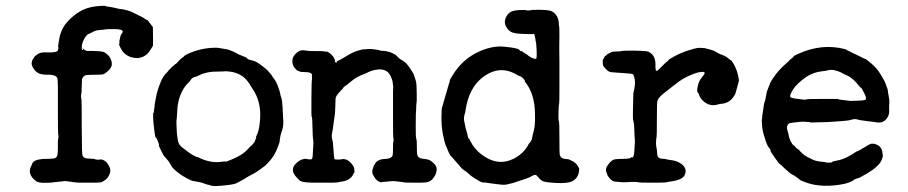

<svg xmlns="http://www.w3.org/2000/svg" viewBox="-20 -605 3122 660"><path d="M339 -585Q343 -585 343 -584Q343 -583 348.5 -582.5Q354 -582 356.5 -581.5Q359 -581 367.5 -579.5Q376 -578 383 -576Q390 -574 402 -573Q424 -569 439 -561Q454 -553 458 -551.5Q462 -550 464.5 -548.5Q467 -547 470 -545.5Q473 -544 478.5 -540Q484 -536 485 -537Q486 -538 495.5 -525Q505 -512 505.5 -512Q506 -512 506 -480V-448Q490 -420 479 -414Q462 -403 443 -406Q409 -410 394 -441Q388 -453 389.5 -453.5Q391 -454 390.5 -459.5Q390 -465 390.5 -465.5Q391 -466 391.5 -469.5Q392 -473 392.5 -473.5Q393 -474 394 -480Q395 -486 398.5 -489.5Q402 -493 402 -496Q402 -505 373.5 -505Q345 -505 342 -504Q339 -503 324 -502Q309 -501 298.5 -495Q288 -489 284 -488Q280 -487 274 -478.5Q268 -470 264.5 -460.5Q261 -451 261 -442Q261 -433 263 -433Q265 -433 265 -434Q265 -435 264 -439Q270 -433 278 -430H300Q328 -429 335.5 -426.5Q343 -424 352 -415Q361 -406 364 -391Q367 -376 353.5 -363Q340 -350 331.5 -349Q323 -348 300.5 -348Q278 -348 272 -345.5Q266 -343 262 -333L261 -312Q261 -291 260.5 -289Q260 -287 259 -281Q258 -275 259 -269Q260 -263 260 -262Q261 -260 261 -167Q261 -74 264 -69Q267 -64 271.5 -62Q276 -60 291 -59.5Q306 -59 307 -57.5Q308 -56 320 -56L325 -57Q334 -57 341.5 -51Q349 -45 349 -44Q349 -43 352 -39Q363 -23 357.5 -8.5Q352 6 342 13.5Q332 21 325.5 22Q319 23 295 23Q271 23 262 23Q245 23 235.5 21.5Q226 20 217 19Q208 18 206 17.5Q204 17 194 18.5Q184 20 175 20.5Q166 21 162 22Q158 23 135 23.5Q112 24 103 17Q73 -6 87 -34Q89 -37 91 -43Q97 -59 143 -59Q163 -59 169 -61.5Q175 -64 177 -71Q179 -78 179 -96.5Q179 -115 179 -119Q179 -123 180 -126Q180 -131 180.5 -130.5Q181 -130 181 -132.5Q181 -135 181 -138Q181 -141 180 -143Q179 -145 179 -228Q180 -331 177 -337Q171 -348 150 -348Q129 -348 122 -350Q107 -353 97 -367Q87 -381 89 -390Q91 -399 92.5 -400.5Q94 -402 96.5 -406.5Q99 -411 101 -412.5Q103 -414 107 -417Q117 -426 138 -425Q176 -423 179 -432Q182 -441 180.5 -443Q179 -445 179.5 -445.5Q180 -446 182 -461Q187 -500 206.5 -524Q226 -548 252 -564Q285 -585 339 -585Z M620 -417Q668 -441 723 -441Q730 -441 730 -440.5Q730 -440 736 -439.5Q742 -439 742 -438.5Q742 -438 754 -436.5Q766 -435 780 -428.5Q794 -422 796.5 -420Q799 -418 808 -415Q829 -407 830 -405Q826 -405 830.5 -403Q835 -401 835 -400.5Q835 -400 838 -399.5Q841 -399 845.5 -397.5Q850 -396 851 -396Q862 -393 878.5 -380.5Q895 -368 900.5 -362Q906 -356 909.5 -352Q913 -348 915 -344.5Q917 -341 919 -338Q928 -328 935 -309.5Q942 -291 943 -284Q944 -277 947 -269Q950 -261 951.5 -234Q953 -207 953 -201Q956 -175 950 -158Q944 -141 943.5 -135Q943 -129 942 -126Q941 -123 941.5 -120Q942 -117 932.5 -93.5Q923 -70 909 -54Q895 -38 891.5 -35.5Q888 -33 883.5 -29.5Q879 -26 870.5 -20Q862 -14 858 -11.5Q854 -9 843 -3.5Q832 2 823 8Q814 14 805.5 18Q797 22 796 23Q790 28 764 31Q709 38 701 31Q700 31 695 30Q690 29 681 25.5Q672 22 667.5 21.5Q663 21 654.5 19Q646 17 643 17Q640 17 626.5 10Q613 3 608.5 0Q604 -3 597.5 -7.5Q591 -12 582 -20Q573 -28 572.5 -29.5Q572 -31 567.5 -37.5Q563 -44 562.5 -46Q562 -48 557.5 -53Q553 -58 550 -62Q547 -66 545.5 -66.5Q544 -67 534.5 -86Q525 -105 526 -106Q527 -107 526.5 -109Q526 -111 525 -113.5Q524 -116 523 -118.5Q522 -121 521.5 -121.5Q521 -122 520 -126Q519 -130 516 -131.5Q513 -133 511 -152.5Q509 -172 508 -178.5Q507 -185 506.5 -201Q506 -217 507.5 -217Q509 -217 509 -221.5Q509 -226 509.5 -227.5Q510 -229 510.5 -233Q511 -237 511.5 -239.5Q512 -242 512 -248Q512 -250 515 -264Q518 -278 519 -284Q533 -335 550 -352Q552 -353 556 -358.5Q560 -364 561 -364.5Q562 -365 567.5 -371Q573 -377 574 -377Q575 -377 577.5 -380Q580 -383 583.5 -385Q587 -387 587 -387.5Q587 -388 592 -393Q597 -398 598 -399Q599 -400 599 -400Q599 -401 602 -403Q605 -405 605 -405.5Q605 -406 609 -408.5Q613 -411 613 -412Q613 -413 620 -417ZM874 -194Q879 -257 846 -303Q840 -312 840 -313Q840 -314 830 -327Q806 -358 757 -360Q747 -360 747 -359.5Q747 -359 732 -359Q691 -360 662 -345Q654 -341 652 -341Q640 -339 634 -328Q633 -326 623 -316Q596 -286 590 -236Q590 -231 589.5 -227Q589 -223 588.5 -211Q588 -199 587 -194.5Q586 -190 587 -167.5Q588 -145 589 -138.5Q590 -132 591 -125Q592 -118 594 -113.5Q596 -109 597.5 -107Q599 -105 599.5 -105.5Q600 -106 600 -104.5Q600 -103 606 -98.5Q612 -94 623 -85.5Q634 -77 642 -72.5Q650 -68 654.5 -66Q659 -64 659 -66L660 -65Q699 -45 734 -48Q739 -49 745.5 -49.5Q752 -50 753 -50H755Q755 -49 757 -49Q791 -62 807 -72Q823 -82 832.5 -93Q842 -104 842 -103.5Q842 -103 844 -104Q847 -106 848.5 -109Q850 -112 850.5 -111.5Q851 -111 854 -115.5Q857 -120 856.5 -120.5Q856 -121 858.5 -126Q861 -131 861 -133Q861 -134 860 -133.5Q859 -133 865 -146Q871 -159 874 -194Z M1414 -74Q1417 -61 1432 -59.5Q1447 -58 1453 -56Q1459 -54 1465 -49Q1478 -38 1480 -30.5Q1482 -23 1480.5 -16.5Q1479 -10 1478 -7Q1477 -4 1471 5Q1462 20 1444 22Q1441 23 1409.5 23Q1378 23 1373 22.5Q1368 22 1367.5 21.5Q1367 21 1357.5 20Q1348 19 1339 18Q1330 17 1318 18.5Q1306 20 1299.5 20Q1293 20 1292 21.5Q1291 23 1282 19Q1270 13 1260 -9Q1260 -8 1260 -14V-20Q1265 -36 1265 -36Q1265 -36 1268 -40Q1271 -44 1271 -45Q1270 -46 1278.5 -52Q1287 -58 1302 -58.5Q1317 -59 1323 -63Q1329 -67 1330 -72.5Q1331 -78 1331 -98Q1331 -118 1332 -117.5Q1333 -117 1333 -123.5Q1333 -130 1332 -131Q1331 -132 1331 -207Q1331 -282 1331 -291.5Q1331 -301 1331.5 -302Q1332 -303 1331.5 -308Q1331 -313 1330.5 -316Q1330 -319 1329.5 -324.5Q1329 -330 1323 -343Q1309 -374 1266 -364Q1251 -360 1246 -357Q1241 -354 1233 -351Q1207 -342 1188.5 -326.5Q1170 -311 1165.5 -308.5Q1161 -306 1161 -304.5Q1161 -303 1147.5 -289Q1134 -275 1133.5 -266Q1133 -257 1132.5 -236.5Q1132 -216 1130.5 -208Q1129 -200 1126.5 -179.5Q1124 -159 1121.5 -147.5Q1119 -136 1122 -126Q1125 -116 1126.5 -89Q1128 -62 1129.5 -59Q1131 -56 1142 -56.5Q1153 -57 1154 -57Q1155 -57 1155 -58Q1155 -59 1156.5 -58.5Q1158 -58 1166 -57.5Q1174 -57 1185.5 -45.5Q1197 -34 1198 -23.5Q1199 -13 1198 -12Q1197 -11 1195 -7Q1184 17 1149 20Q1144 21 1141 22Q1138 23 1107 23Q1076 23 1066 23Q1046 23 1036 22Q1014 20 1009.5 15Q1005 10 999 4Q993 -2 991 -7Q989 -12 988 -13Q987 -14 987 -23.5Q987 -33 998.5 -44Q1010 -55 1020.5 -57.5Q1031 -60 1032 -59Q1033 -58 1038 -58L1043 -57Q1043 -57 1047 -57Q1052 -57 1053.5 -61Q1055 -65 1055.5 -81.5Q1056 -98 1057 -106Q1058 -114 1056.5 -123.5Q1055 -133 1054.5 -156.5Q1054 -180 1053.5 -186Q1053 -192 1053 -197Q1053 -202 1051.5 -203Q1050 -204 1050.5 -266Q1051 -328 1052 -330.5Q1053 -333 1052.5 -339Q1052 -345 1052 -345Q1054 -346 1052 -350Q1048 -357 1031 -357Q1014 -357 1009.5 -359.5Q1005 -362 1003 -362Q1001 -362 993 -371.5Q985 -381 985 -395Q985 -414 1006 -428Q1016 -434 1028.5 -431.5Q1041 -429 1062.5 -429.5Q1084 -430 1093 -428.5Q1102 -427 1102.5 -427.5Q1103 -428 1106 -427Q1123 -418 1130 -402Q1131 -399 1131 -398.5Q1131 -398 1132 -396V-395Q1131 -395 1131 -394Q1132 -390 1135.5 -390Q1139 -390 1139 -391.5Q1139 -393 1137 -394L1138 -395Q1143 -395 1168 -410.5Q1193 -426 1210.5 -431Q1228 -436 1229 -435.5Q1230 -435 1234.5 -435.5Q1239 -436 1240.5 -436Q1242 -436 1247 -436.5Q1252 -437 1265.5 -435.5Q1279 -434 1284.5 -432Q1290 -430 1297.5 -430Q1305 -430 1307.5 -429Q1310 -428 1316 -427Q1322 -426 1330.5 -421.5Q1339 -417 1339.5 -416.5Q1340 -416 1343.5 -413Q1347 -410 1350 -406.5Q1353 -403 1364.5 -396.5Q1376 -390 1388.5 -372Q1401 -354 1404 -344Q1407 -334 1408.5 -330Q1410 -326 1411 -319.5Q1412 -313 1412.5 -284.5Q1413 -256 1412 -252Q1411 -248 1411 -243Q1411 -238 1410.5 -228.5Q1410 -219 1409.5 -212Q1409 -205 1409 -173.5Q1409 -142 1409.5 -137.5Q1410 -133 1411 -127.5Q1412 -122 1412.5 -120.5Q1413 -119 1413 -99Q1413 -79 1414 -74Z M1500 -237 1520 -306Q1520 -307 1521.5 -311Q1523 -315 1523 -316.5Q1523 -318 1525 -322Q1527 -326 1526 -327.5Q1525 -329 1535 -345Q1567 -398 1619 -424Q1669 -449 1714 -444.5Q1759 -440 1764 -434.5Q1769 -429 1771.5 -429Q1774 -429 1774 -429Q1774 -429 1777.5 -426.5Q1781 -424 1784 -422Q1787 -420 1790.5 -418Q1794 -416 1798.5 -412Q1803 -408 1812.5 -404.5Q1822 -401 1823.5 -403.5Q1825 -406 1825 -418.5Q1825 -431 1824.5 -435Q1824 -439 1823.5 -449.5Q1823 -460 1822 -461.5Q1821 -463 1821 -466.5Q1821 -470 1819.5 -475Q1818 -480 1818 -482.5Q1818 -485 1817.5 -486.5Q1817 -488 1814.5 -488.5Q1812 -489 1811 -488Q1810 -487 1809.5 -487.5Q1809 -488 1778.5 -488.5Q1748 -489 1736.5 -495.5Q1725 -502 1718.5 -516Q1712 -530 1719 -545Q1726 -560 1737.5 -565Q1749 -570 1769 -570.5Q1789 -571 1789 -570Q1789 -569 1795 -569Q1801 -569 1803 -569.5Q1805 -570 1809 -571Q1867 -573 1879 -565Q1901 -551 1901 -522Q1901 -518 1902 -515Q1903 -512 1903 -482Q1903 -452 1902.5 -447.5Q1902 -443 1902.5 -439.5Q1903 -436 1903 -393Q1903 -350 1903 -344Q1903 -338 1903 -295Q1903 -252 1902 -249Q1901 -246 1900 -226Q1899 -191 1901 -188.5Q1903 -186 1903 -131.5Q1903 -77 1904 -73Q1908 -60 1921 -59Q1934 -58 1934.5 -57.5Q1935 -57 1942 -54Q1960 -47 1968 -31L1971 -26Q1971 6 1947 18Q1931 26 1893 24Q1855 22 1846.5 18Q1838 14 1831 5Q1824 -4 1819.5 -4Q1815 -4 1806.5 1Q1798 6 1796.5 6Q1795 6 1789.5 8.5Q1784 11 1773.5 14Q1763 17 1754 20.5Q1745 24 1739.5 25Q1734 26 1725 28.5Q1716 31 1707 30Q1698 29 1692.5 28.5Q1687 28 1685 27.5Q1683 27 1672.5 26Q1662 25 1655 23.5Q1648 22 1642.5 22.5Q1637 23 1625 16Q1613 9 1612.5 8.5Q1612 8 1605 3.5Q1598 -1 1592.5 -6.5Q1587 -12 1584 -14Q1581 -16 1577.5 -18.5Q1574 -21 1571 -23Q1568 -25 1560.5 -34Q1553 -43 1549 -47.5Q1545 -52 1543 -54Q1541 -56 1537.5 -60.5Q1534 -65 1534 -64Q1526 -72 1521.5 -83.5Q1517 -95 1512.5 -105Q1508 -115 1502.5 -143.5Q1497 -172 1497.5 -204.5Q1498 -237 1500 -237ZM1755 -349Q1696 -383 1639 -339Q1591 -302 1580 -224Q1580 -219 1578 -215Q1573 -200 1576 -187Q1579 -174 1580 -168Q1581 -162 1583.5 -155Q1586 -148 1587.5 -139Q1589 -130 1591 -129Q1593 -128 1593 -127.5Q1593 -127 1594 -125.5Q1595 -124 1597 -120Q1610 -93 1634 -75Q1689 -32 1745 -59Q1781 -77 1798 -111Q1800 -114 1801 -114L1806 -121Q1809 -128 1809.5 -132.5Q1810 -137 1815 -156Q1820 -175 1819 -211Q1819 -283 1784 -325Q1783 -327 1784 -327.5Q1785 -328 1781 -332.5Q1777 -337 1777 -337Q1770 -343 1765.5 -344Q1761 -345 1755 -349Z M2458 -418Q2473 -413 2481.5 -406Q2490 -399 2490 -399Q2495 -399 2504 -381.5Q2513 -364 2517 -346.5Q2521 -329 2519.5 -325Q2518 -321 2517 -316Q2516 -311 2513.5 -303.5Q2511 -296 2509.5 -288.5Q2508 -281 2500 -270Q2484 -249 2457 -248Q2455 -248 2448 -246Q2419 -237 2396 -259Q2390 -265 2387.5 -269.5Q2385 -274 2385 -274Q2385 -274 2383 -279.5Q2381 -285 2378 -288Q2375 -291 2378.5 -308.5Q2382 -326 2391.5 -337.5Q2401 -349 2402 -352Q2404 -358 2395 -358Q2381 -358 2359 -349Q2330 -337 2313 -324Q2296 -311 2285.5 -303Q2275 -295 2268.5 -289.5Q2262 -284 2258.5 -281.5Q2255 -279 2252.5 -276.5Q2250 -274 2245.5 -268.5Q2241 -263 2239.5 -257Q2238 -251 2238 -194Q2238 -137 2237 -134Q2236 -131 2236 -129Q2236 -127 2235.5 -121.5Q2235 -116 2235 -114Q2235 -112 2235.5 -105.5Q2236 -99 2237 -96Q2238 -93 2238.5 -83.5Q2239 -74 2240 -70Q2243 -60 2255 -59.5Q2267 -59 2269 -58Q2271 -57 2277 -56Q2311 -53 2327 -37.5Q2343 -22 2333 -2Q2324 15 2277 20Q2273 21 2269.5 22Q2266 23 2221.5 23Q2177 23 2174 21.5Q2171 20 2148.5 20.5Q2126 21 2125.5 21.5Q2125 22 2112.5 21Q2100 20 2092.5 19Q2085 18 2077 9.5Q2069 1 2067 -6Q2065 -13 2064 -14Q2063 -15 2063 -22.5Q2063 -30 2073.5 -43Q2084 -56 2094.5 -57.5Q2105 -59 2124 -59Q2143 -59 2147.5 -62.5Q2152 -66 2153.5 -64Q2155 -62 2157.5 -68Q2160 -74 2160.5 -86Q2161 -98 2162 -109Q2163 -120 2162 -128.5Q2161 -137 2160.5 -157.5Q2160 -178 2159 -179L2157 -191Q2154 -189 2157 -279V-284Q2165 -315 2162 -331.5Q2159 -348 2155.5 -350Q2152 -352 2126.5 -353.5Q2101 -355 2099 -355.5Q2097 -356 2085.5 -356.5Q2074 -357 2068.5 -362.5Q2063 -368 2062.5 -368Q2062 -368 2059 -372Q2056 -376 2054.5 -377Q2053 -378 2052 -387.5Q2051 -397 2054 -402.5Q2057 -408 2058.5 -410.5Q2060 -413 2060.5 -412.5Q2061 -412 2065 -416Q2069 -420 2070 -420Q2071 -420 2074 -422L2084 -427L2096 -428Q2114 -428 2116 -429.5Q2118 -431 2158 -431Q2212 -430 2211 -426Q2211 -426 2216 -423Q2235 -410 2233 -377Q2233 -365 2235.5 -362Q2238 -359 2249 -370.5Q2260 -382 2262.5 -384Q2265 -386 2264.5 -386Q2264 -386 2266 -387.5Q2268 -389 2269.5 -390.5Q2271 -392 2276 -396Q2281 -400 2279 -400L2301 -413Q2322 -424 2345.5 -431.5Q2369 -439 2377 -440Q2385 -441 2386 -440.5Q2387 -440 2395 -440Q2403 -440 2403 -439.5Q2403 -439 2410 -437.5Q2417 -436 2420 -435Q2423 -434 2429.5 -432Q2436 -430 2443 -425.5Q2450 -421 2458 -418Z M2969 -109 2975 -111Q2975 -111 2980 -111H2985Q2998 -107 3003 -102Q3008 -97 3007.5 -97Q3007 -97 3010 -92.5Q3013 -88 3015 -68Q3011 -53 3005 -45Q2988 -22 2938 4Q2932 7 2926 8.5Q2920 10 2916 13Q2901 25 2866 30Q2794 41 2742 19Q2731 15 2730 13.5Q2729 12 2725.5 9.5Q2722 7 2716 2.5Q2710 -2 2702 -6Q2694 -10 2678 -25.5Q2662 -41 2660.5 -41Q2659 -41 2643 -63.5Q2627 -86 2628.5 -87.5Q2630 -89 2628 -91Q2626 -93 2623.5 -97Q2621 -101 2620.5 -101Q2620 -101 2619.5 -102.5Q2619 -104 2616 -110.5Q2613 -117 2612 -121Q2611 -125 2609 -131Q2601 -153 2599.5 -174.5Q2598 -196 2599 -196Q2600 -196 2600 -201.5Q2600 -207 2601 -211.5Q2602 -216 2602.5 -221.5Q2603 -227 2604 -231.5Q2605 -236 2605.5 -242Q2606 -248 2608.5 -255Q2611 -262 2611.5 -266Q2612 -270 2613.5 -276.5Q2615 -283 2615 -285L2617 -293Q2617 -293 2618.5 -296Q2620 -299 2620.5 -301.5Q2621 -304 2624 -310.5Q2627 -317 2627 -318.5Q2627 -320 2636.5 -335Q2646 -350 2658 -363Q2670 -376 2671 -376.5Q2672 -377 2681 -385.5Q2690 -394 2691.5 -395Q2693 -396 2693 -397Q2692 -397 2695 -399Q2699 -402 2699 -402.5Q2699 -403 2703.5 -406Q2708 -409 2708 -411Q2708 -413 2724 -420Q2806 -457 2885 -436Q2891 -434 2890.5 -433.5Q2890 -433 2894 -431.5Q2898 -430 2907 -425Q2916 -420 2922 -418L2946 -406Q2953 -402 2954.5 -402.5Q2956 -403 2975.5 -386.5Q2995 -370 3008 -348Q3021 -326 3022.5 -321.5Q3024 -317 3028 -307Q3032 -297 3032 -293Q3032 -289 3034 -280Q3038 -262 3037 -249.5Q3036 -237 3036.5 -228.5Q3037 -220 3036 -215Q3035 -210 3033 -206Q3031 -202 3031 -202Q3031 -202 3027 -196Q3014 -180 2990 -185L2951 -190Q2934 -192 2926.5 -194.5Q2919 -197 2909 -194Q2899 -191 2887.5 -190Q2876 -189 2871 -188.5Q2866 -188 2862.5 -188Q2859 -188 2849 -187Q2839 -186 2826 -185.5Q2813 -185 2813 -185L2767 -184Q2767 -185 2759.5 -185.5Q2752 -186 2745 -186.5Q2738 -187 2727 -186Q2716 -185 2715 -184.5Q2714 -184 2702.5 -183Q2691 -182 2688 -176.5Q2685 -171 2685 -166Q2685 -161 2688 -152.5Q2691 -144 2691.5 -138Q2692 -132 2697.5 -120.5Q2703 -109 2706.5 -107Q2710 -105 2714.5 -99.5Q2719 -94 2722 -92L2721 -93H2723Q2741 -73 2751.5 -67.5Q2762 -62 2768 -59Q2783 -51 2800.5 -49.5Q2818 -48 2818.5 -47Q2819 -46 2829.5 -46Q2840 -46 2841 -48Q2842 -50 2843 -50Q2844 -50 2866 -55Q2888 -60 2921 -82L2928 -86Q2928 -84 2932.5 -87.5Q2937 -91 2938 -90.5Q2939 -90 2941.5 -92.5Q2944 -95 2944.5 -95Q2945 -95 2947 -96Q2949 -97 2950 -97.5Q2951 -98 2954 -100Q2957 -102 2959 -103Q2961 -104 2964 -106Q2967 -108 2968 -108Q2969 -108 2969 -109ZM2935 -307Q2913 -336 2893 -345Q2873 -354 2872.5 -355Q2872 -356 2861 -360Q2841 -367 2829 -364Q2817 -361 2806 -360Q2777 -357 2752 -341Q2718 -317 2705.5 -296.5Q2693 -276 2697 -271Q2701 -267 2731 -264Q2749 -261 2750.5 -263Q2752 -265 2806 -265Q2860 -265 2860 -265Q2861 -263 2875 -261.5Q2889 -260 2905 -258Q2936 -259 2942 -259.5Q2948 -260 2952 -261Q2962 -263 2951.5 -283.5Q2941 -304 2939 -304Q2937 -304 2935 -307Z"/></svg>

Font: Jackwrite
Style: Regular
Weight: 400
Version: Version 1.0d1e1